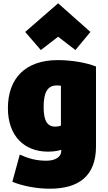

<svg xmlns="http://www.w3.org/2000/svg" viewBox="-20 -923 653 1166"><path d="M272 -2C314 -2 343 -10 352 -13V-6C352 27 320 53 262 53C196 53 150 38 100 16L55 181C116 206 201 223 282 223C457 223 563 147 563 -34V-519C507 -542 415 -558 331 -558C134 -558 28 -447 28 -266C28 -100 125 -2 272 -2ZM133 -729 228 -619 333 -700 438 -619 529 -729 333 -903ZM245 -274C245 -362 269 -404 324 -404C336 -404 343 -404 350 -402V-160C340 -156 329 -154 316 -154C267 -154 245 -189 245 -274Z"/></svg>

Font: Repo ExtraBlack
Style: Regular
Weight: 400
Designer: Stefan Peev
Foundry: Context Ltd
Version: Version 001.502